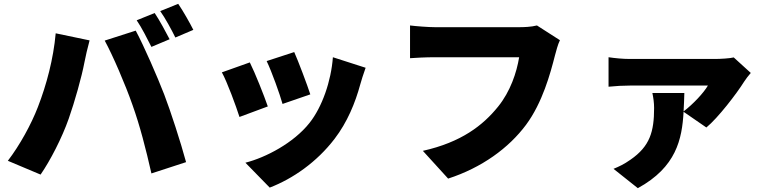

<svg xmlns="http://www.w3.org/2000/svg" viewBox="-20 -876 4040 1003"><path d="M788 -808 694 -770C721 -731 750 -672 771 -631L866 -671C848 -706 813 -771 788 -808ZM911 -856 817 -818C844 -780 876 -721 896 -680L990 -720C973 -754 937 -818 911 -856ZM178 -317C143 -226 83 -117 21 -36L192 36C242 -36 304 -156 339 -256C370 -344 407 -475 421 -550C425 -573 439 -633 448 -665L271 -702C259 -568 223 -433 178 -317ZM672 -328C711 -219 742 -98 771 30L952 -29C924 -133 871 -296 838 -382C803 -473 732 -636 689 -716L527 -664C569 -587 635 -434 672 -328Z M1517 -604 1373 -557C1400 -501 1442 -383 1456 -333L1601 -383C1586 -430 1537 -560 1517 -604ZM1719 -577C1710 -453 1663 -317 1597 -234C1514 -129 1368 -53 1262 -26L1389 104C1509 58 1635 -29 1728 -151C1794 -237 1836 -339 1862 -435C1869 -459 1876 -483 1890 -522ZM1285 -550 1139 -498C1166 -450 1214 -319 1231 -265L1379 -320C1359 -378 1313 -494 1285 -550Z M2785 -743C2754 -735 2715 -734 2693 -734H2252C2219 -734 2153 -739 2122 -743V-572C2148 -574 2203 -577 2252 -577H2692C2679 -497 2646 -398 2582 -319C2503 -221 2390 -133 2189 -88L2321 57C2497 0 2638 -103 2728 -224C2814 -340 2855 -492 2879 -586C2885 -608 2894 -644 2905 -666Z M3813 -576C3795 -571 3742 -568 3716 -568H3270C3234 -568 3193 -572 3159 -577V-423C3200 -427 3234 -429 3270 -429H3678C3657 -392 3601 -332 3551 -294C3553 -326 3554 -358 3555 -390H3388C3393 -367 3397 -339 3397 -312C3397 -188 3375 -112 3274 -42C3240 -18 3214 -6 3185 6L3312 107C3513 -3 3543 -149 3551 -292L3670 -210C3731 -260 3829 -388 3867 -449C3874 -460 3891 -483 3902 -495Z"/></svg>

Font: Noto Sans CJK JP Black
Style: Regular
Weight: 900
Designer: Ryoko NISHIZUKA (kana & ideographs); Paul D. Hunt (Latin, Greek & Cyrillic); Wenlong ZHANG (bopomofo); Sandoll Communica
Foundry: Adobe Systems Incorporated
Version: Version 1.004;PS 1.004;hotconv 1.0.82;makeotf.lib2.5.63406